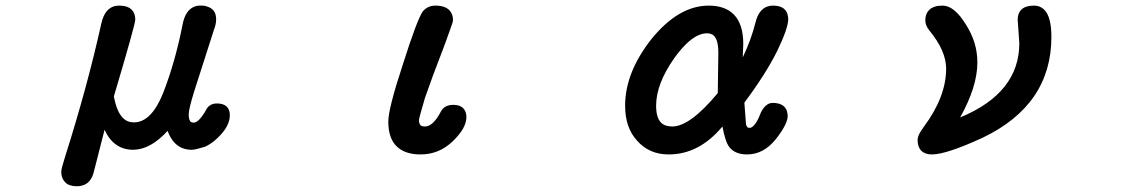

<svg xmlns="http://www.w3.org/2000/svg" viewBox="-20 -518 4040 684"><path d="M455.1 15.6Q384.8 15.6 352.5 -55.7L315.4 89.8Q305.7 135.7 270.5 143.6Q262.7 145.5 252 145.5Q241.2 145.5 230 142.1Q218.8 138.7 211.9 130.9Q198.2 117.2 198.2 93.8Q198.2 83 212.9 37.1Q291 -209 340.8 -433.6Q347.7 -465.8 363.8 -481.9Q379.9 -498 404.3 -498Q434.6 -498 449.2 -483.4Q461.9 -470.7 461.9 -448.2Q461.9 -430.7 385.7 -174.8Q395.5 -120.1 418 -97.7Q433.6 -82 457 -82Q519.5 -82 561.5 -187.5Q604.5 -297.9 630.9 -432.6Q640.6 -481.4 671.9 -494.1Q681.6 -498 689.5 -498Q697.3 -498 700.7 -498Q704.1 -498 707.5 -497.6Q710.9 -497.1 713.9 -496.1Q716.8 -495.1 719.7 -494.1Q722.7 -493.2 724.6 -492.2Q750 -481.4 750 -449.2Q750 -431.6 742.2 -412.1L670.9 -189.5Q652.3 -128.9 652.3 -110.4Q652.3 -87.9 661.1 -83Q665 -81.1 670.9 -81.1Q679.7 -82 689.5 -91.8Q701.2 -103.5 713.9 -126Q725.6 -149.4 752.9 -149.4Q776.4 -149.4 787.6 -138.2Q798.8 -127 798.8 -107.4Q798.8 -67.4 753.9 -25.4Q732.4 -4.9 710 4.9Q674.8 15.6 664.1 15.6Q663.1 15.6 663.1 15.6Q627 15.6 603.5 -7.8Q586.9 -24.4 577.1 -51.8Q516.6 14.6 455.1 15.6Z M1363.3 -85Q1363.3 -130.9 1415 -288.1Q1465.8 -448.2 1486.3 -477.5Q1503.9 -498 1531.2 -498Q1574.2 -498 1587.9 -471.7Q1593.8 -460.9 1593.8 -446.3Q1593.8 -439.5 1583 -411.1Q1564.5 -358.4 1553.7 -331.1Q1520.5 -246.1 1493.2 -167Q1472.7 -96.7 1472.7 -90.8Q1472.7 -85 1473.6 -81.1Q1474.6 -75.2 1477.5 -72.3Q1482.4 -67.4 1494.1 -67.4Q1522.5 -67.4 1549.8 -119.1Q1562.5 -144.5 1594.7 -144.5Q1618.2 -144.5 1629.9 -132.8Q1641.6 -121.1 1641.6 -100.6Q1641.6 -61.5 1592.8 -14.6Q1543.9 32.2 1478.5 32.2Q1421.9 32.2 1392.6 2.9Q1363.3 -26.4 1363.3 -85Z M2553.7 -67.4Q2470.7 32.2 2362.3 32.2Q2292 32.2 2249 -17.6Q2207 -63.5 2207 -141.6Q2207 -259.8 2300.8 -378.9Q2397.5 -498 2504.9 -498Q2562.5 -498 2593.8 -466.8Q2627.9 -432.6 2627.9 -361.3Q2627.9 -361.3 2626 -313.5Q2655.3 -374 2671.9 -439.5Q2682.6 -482.4 2711.9 -494.1Q2721.7 -498 2733.4 -498Q2781.2 -498 2787.1 -460Q2788.1 -455.1 2788.1 -450.2Q2788.1 -418 2749 -336.9Q2709 -255.9 2631.8 -152.3L2637.7 -75.2Q2639.6 -68.4 2642.1 -65.4Q2644.5 -62.5 2650.9 -62.5Q2657.2 -62.5 2665 -70.3Q2676.8 -82 2687.5 -109.4Q2694.3 -127.9 2706.1 -139.6Q2717.8 -151.4 2732.4 -151.4Q2773.4 -151.4 2783.2 -123Q2786.1 -114.3 2786.1 -104.5Q2786.1 -76.2 2744.1 -22.5Q2700.2 32.2 2641.6 32.2Q2598.6 32.2 2578.1 5.9Q2563.5 -13.7 2553.7 -67.4ZM2523.4 -390.6Q2514.6 -399.4 2498 -399.4Q2481.4 -399.4 2461.9 -389.6Q2423.8 -369.1 2381.8 -310.5Q2317.4 -218.8 2317.4 -141.6Q2317.4 -98.6 2335 -81.1Q2348.6 -67.4 2375 -67.4Q2438.5 -67.4 2537.1 -186.5L2539.1 -329.1Q2539.1 -375 2523.4 -390.6Z M3400.4 -99.6Q3611.3 -186.5 3611.3 -364.3L3605.5 -448.2Q3605.5 -470.7 3618.2 -483.4Q3632.8 -498 3664.1 -498Q3685.5 -498 3700.2 -483.4Q3725.6 -458 3725.6 -386.7Q3725.6 -144.5 3480.5 -27.3Q3351.6 32.2 3299.8 32.2Q3275.4 32.2 3262.2 19Q3249 5.9 3249 -18.6Q3249 -28.3 3253.9 -39.1Q3259.8 -50.8 3270.5 -65.4Q3350.6 -172.9 3350.6 -273.4Q3350.6 -336.9 3291 -409.2Q3276.4 -427.7 3276.4 -445.3Q3276.4 -468.8 3290 -482.4Q3305.7 -498 3337.9 -498Q3379.9 -498 3420.9 -430.7Q3461.9 -367.2 3461.9 -295.9Q3461.9 -209 3400.4 -99.6Z"/></svg>

Font: FakePearl
Style: SemiBold
Weight: 400
Version: Version 1.2